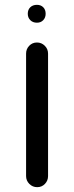

<svg xmlns="http://www.w3.org/2000/svg" viewBox="-20 -770 307 795"><path d="M134 5Q115 5 101.5 -8.5Q88 -22 88 -41V-548Q88 -567 101 -580.5Q114 -594 133 -594Q152 -594 165.5 -580.5Q179 -567 179 -548V-41Q179 -22 166 -8.5Q153 5 134 5ZM133 -676Q116 -676 105.5 -686.5Q95 -697 95 -713Q95 -730 105.5 -740Q116 -750 133 -750Q149 -750 159 -740Q169 -730 169 -713Q169 -697 159 -686.5Q149 -676 133 -676Z"/></svg>

Font: Varela Round
Style: Regular
Weight: 400
Designer: Joe Prince, Avraham Cornfeld
Foundry: Joe Prince, Avraham Cornfeld
Version: Version 3.010; ttfautohint (v1.8.4.7-5d5b)